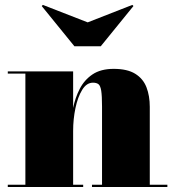

<svg xmlns="http://www.w3.org/2000/svg" viewBox="-20 -744 696 764"><path d="M329 -655 506.5 -724.5 511 -720 381 -560H276L146 -720L150.5 -724.5ZM11 -9H81V-451H11V-460H271V-314.5Q279 -354.5 297.2 -390.2Q315.5 -426 348.2 -448Q381 -470 432.5 -470Q486.5 -470 518 -450.5Q549.5 -431 562.8 -396.8Q576 -362.5 576 -319V-9H646V0H346V-9H386V-320.5Q386 -362.5 382.8 -382.8Q379.5 -403 371.8 -409Q364 -415 350 -415Q324.5 -415 307 -386.5Q289.5 -358 280.2 -313.8Q271 -269.5 271 -223V-9H311V0H11Z"/></svg>

Font: Bodoni* 24pt Fatface
Style: Regular
Weight: 900
Version: Version 2.3